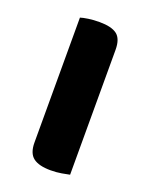

<svg xmlns="http://www.w3.org/2000/svg" viewBox="-102 -541 471 604"><g transform="rotate(20 134.0 -238.5)"><path d="M64 -286H204V-1Q195 1 178 4Q161 7 141 7Q102 7 83 -7.5Q64 -22 64 -58ZM204 -239H64V-476Q73 -479 90 -481.5Q107 -484 127 -484Q167 -484 185.5 -470Q204 -456 204 -419Z"/></g></svg>

Font: BalooTamma2Bold
Style: Bold
Weight: 700
Designer: Divya Kowshik, Shuchita Grover and Ek Type
Foundry: Ek Type
Version: Version 1.700